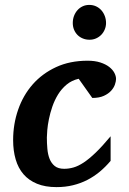

<svg xmlns="http://www.w3.org/2000/svg" viewBox="-20 -746 521 778"><path d="M450.2 -425.8Q450.2 -417 445.8 -403.8Q441.4 -390.6 430.4 -378.4Q419.4 -366.2 400.9 -357.7Q382.3 -349.1 354 -349.1L298.8 -426.8Q270.5 -420.4 250 -403.3Q229.5 -386.2 215.3 -363.3Q201.2 -340.3 192.1 -314Q183.1 -287.6 178.2 -263.2Q173.3 -238.8 171.6 -219Q169.9 -199.2 169.9 -189Q169.9 -166 171.9 -143.3Q173.8 -120.6 180.9 -102.5Q188 -84.5 201.9 -73.2Q215.8 -62 240.2 -62Q258.8 -62 277.8 -67.4Q296.9 -72.8 319.1 -87.4Q341.3 -102.1 367.9 -127.7Q394.5 -153.3 428.2 -193.8V-94.2Q407.7 -69.8 384.3 -50.3Q360.8 -30.8 333.7 -16.8Q306.6 -2.9 275.6 4.6Q244.6 12.2 209 12.2Q163.1 12.2 129.9 -1.5Q96.7 -15.1 75.2 -40Q53.7 -64.9 43.5 -100.1Q33.2 -135.3 33.2 -178.2Q33.2 -243.2 53.5 -301.5Q73.7 -359.9 112.5 -404.1Q151.4 -448.2 207.3 -474.1Q263.2 -500 335 -500Q364.7 -500 386.5 -492.9Q408.2 -485.8 422.4 -474.9Q436.5 -463.9 443.4 -450.9Q450.2 -438 450.2 -425.8ZM409.7 -652.8Q409.7 -639.2 404.5 -626.7Q399.4 -614.3 390.4 -605Q381.3 -595.7 369.1 -590.3Q356.9 -585 342.8 -585Q328.1 -585 315.7 -590.1Q303.2 -595.2 294.2 -604.2Q285.2 -613.3 280 -625.7Q274.9 -638.2 274.9 -652.8Q274.9 -668 279.8 -681.2Q284.7 -694.3 293.5 -704.3Q302.2 -714.4 314.5 -720.2Q326.7 -726.1 341.8 -726.1Q356.4 -726.1 368.9 -720.5Q381.3 -714.8 390.4 -704.8Q399.4 -694.8 404.5 -681.4Q409.7 -668 409.7 -652.8Z"/></svg>

Font: Charis SIL APac
Style: Bold Italic
Weight: 700
Italic angle: -11°
Foundry: SIL International
Version: Version 5.000